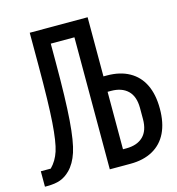

<svg xmlns="http://www.w3.org/2000/svg" viewBox="-105 -788 809 878"><g transform="rotate(-15 300.0 -349.0)"><path d="M307 -625H195V-537Q195 -362 187.5 -263.5Q180 -165 164 -116.5Q148 -68 120 -40Q98 -18 73 -9Q48 0 11 0H0V-73H47Q75 -101 88.5 -142.5Q102 -184 108.5 -275Q115 -366 115 -543V-698H389V-418H405Q467 -418 511 -393.5Q555 -369 577.5 -322.5Q600 -276 600 -209Q600 -142 577.5 -95.5Q555 -49 511 -24.5Q467 0 405 0H307ZM405 -73Q456 -73 484.5 -100.5Q513 -128 513 -183V-235Q513 -290 484.5 -317.5Q456 -345 405 -345H389V-73Z"/></g></svg>

Font: iA Writer Mono V
Style: Regular
Weight: 400
Designer: Mike Abbink, Paul van der Laan, Pieter van Rosmalen
Foundry: Bold Monday
Version: Version 2.000